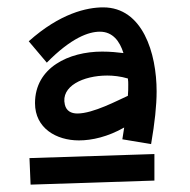

<svg xmlns="http://www.w3.org/2000/svg" viewBox="-20 -703 515 521"><path d="M390 -312C400 -370 405 -417 405 -455C405 -559 367 -683 260 -683C216 -683 143 -667 58 -591L107 -533C174 -601 221 -617 251 -617C286 -617 305 -591 315 -559C299 -561 279 -563 257 -563C167 -563 75 -520 75 -423C75 -355 133 -322 194 -322C230 -322 273 -332 317 -357L312 -325ZM399 -285 60 -274 63 -202 399 -213ZM328 -473C328 -464 328 -454 327 -443C300 -431 233 -395 190 -395C173 -395 160 -402 156 -419C144 -469 206 -498 271 -498C287 -498 307 -496 327 -490C328 -484 328 -478 328 -473Z"/></svg>

Font: McLaren
Style: Regular
Weight: 400
Designer: Astigmatic (AOETI)
Foundry: Astigmatic (AOETI)
Version: Version 1.000